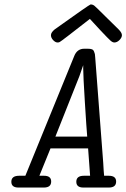

<svg xmlns="http://www.w3.org/2000/svg" viewBox="-20 -843 568 863"><path d="M31 -26Q31 -53 66 -53H94L314 -592Q327 -624 359 -624H374Q386 -624 393 -621.5Q400 -619 403 -610.5Q406 -602 406.5 -600Q407 -598 408 -584L444 -111Q446 -71 448 -53H469Q502 -53 502 -27Q502 0 469 0H355Q323 0 323 -26Q323 -53 357 -53H385L376 -176H207L157 -53H178Q210 -53 210 -27Q210 0 177 0H63Q31 0 31 -26ZM226 -711Q380 -821 387 -823H388Q397 -823 404.5 -817Q412 -811 455 -768Q489 -735 513 -711Q528 -696 528 -685Q528 -674 517 -663Q506 -652 494 -652Q486 -652 476 -661Q466 -670 433 -705Q404 -736 384 -758Q255 -657 248 -654Q244 -652 239 -652Q229 -652 219 -662.5Q209 -673 209 -685Q209 -697 226 -711ZM229 -229H372Q369 -262 361.5 -383Q354 -504 354 -535V-550L337 -501Z"/></svg>

Font: CMU Typewriter Text
Style: LightOblique
Weight: 200
Italic angle: -9.46001°
Version: Version 0.7.0